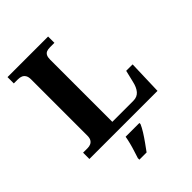

<svg xmlns="http://www.w3.org/2000/svg" viewBox="-262 -838 1184 1184"><g transform="rotate(-45 329.5 -246.5)"><path d="M26 0V-55H66Q81 -55 93 -60.5Q105 -66 112 -78Q119 -90 119 -111V-601Q119 -623 111.5 -635.5Q104 -648 91.5 -653.5Q79 -659 61 -659H26V-714H380V-659H343Q323 -659 311.5 -654Q300 -649 294 -637Q288 -625 288 -604V-62H472Q505 -62 524.5 -84.5Q544 -107 553 -149L571 -224H627L620 0ZM241 207.6Q247 188 255.5 162Q264 136 270.7 109.5Q277.5 83 281 61H401V71Q392 92 375.5 118.5Q358.9 145 339.5 172Q320.1 199 304 221H241Z"/></g></svg>

Font: Noto Serif Hentaigana EL
Style: Regular
Weight: 400
Designer: Kazuhiro Yamada
Foundry: nipponia
Version: Version 1.000